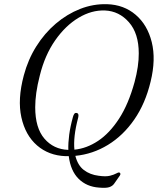

<svg xmlns="http://www.w3.org/2000/svg" viewBox="-20 -732 762 916"><path d="M491 -712Q571 -709.5 627.2 -661.5Q683.5 -613.5 704 -531Q724.5 -448.5 698.5 -342.5Q673.5 -238 620.5 -161.5Q567.5 -85 495 -40.8Q422.5 3.5 339.5 11.5Q351 57 380.2 79.2Q409.5 101.5 450.5 106.5Q485 111.5 504.5 106.5Q524 101.5 534 95.8Q544 90 549 91Q553 91.5 554.2 96Q555.5 100.5 551.5 106L524.5 144.5Q516.5 156 501 161Q485.5 166 452.5 163Q393.5 159 355.2 121.2Q317 83.5 308 13Q300.5 13 292.5 13Q212.5 10 156.8 -38.2Q101 -86.5 82 -172.2Q63 -258 93.5 -372Q113.5 -447.5 153 -510.5Q192.5 -573.5 246.2 -619.2Q300 -665 362.5 -689.5Q425 -714 491 -712ZM328 -174Q330 -182 334 -188.2Q338 -194.5 345.5 -193Q358 -191 353 -171Q340.5 -123.5 336.2 -85.5Q332 -47.5 335 -18Q393 -23.5 447.8 -59.8Q502.5 -96 547.8 -165.5Q593 -235 622 -340.5Q642.5 -417 642 -477.5Q642 -572.5 595.2 -625.8Q548.5 -679 481 -682Q417 -684.5 354.8 -647.2Q292.5 -610 243.2 -539.5Q194 -469 170 -372Q158.5 -327.5 153.2 -289.8Q148 -252 148 -220.5Q148 -121.5 192 -70.5Q236 -19.5 305 -17Q305 -17 306 -17Q305 -50 310.2 -89.5Q315.5 -129 328 -174Z"/></svg>

Font: Fraunces 72pt Soft Light
Style: Italic
Weight: 300
Italic angle: -16°
Version: Version 1.000;[b76b70a41]